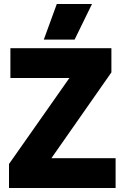

<svg xmlns="http://www.w3.org/2000/svg" viewBox="-20 -940 623 960"><path d="M264 -920H440L353 -742H199ZM25 -120 327 -550H32V-699H537V-578L237 -149H558V0H25Z"/></svg>

Font: Readiness
Style: Bold
Weight: 700
Designer: Katatrad Team
Foundry: CadsonDemak
Version: Version 1.00;January 16, 2020;FontCreator 12.0.0.2550 64-bit